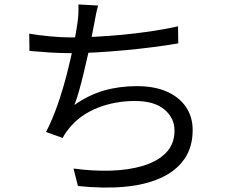

<svg xmlns="http://www.w3.org/2000/svg" viewBox="-20 -808 1040 867"><path d="M423 -783Q417 -763 413 -741Q409 -719 405 -699Q400 -675 393.5 -639.5Q387 -604 377.5 -562.5Q368 -521 358 -479Q348 -437 337.5 -399.5Q327 -362 316 -334Q382 -380 450.5 -399.5Q519 -419 598 -419Q678 -419 734 -394Q790 -369 820 -324.5Q850 -280 850 -221Q850 -143 812 -89Q774 -35 705 -4Q636 27 541.5 35.5Q447 44 332 32L312 -47Q399 -35 480.5 -37.5Q562 -40 626.5 -59.5Q691 -79 729.5 -118Q768 -157 768 -219Q768 -275 722.5 -313.5Q677 -352 589 -352Q500 -352 422 -321.5Q344 -291 294 -231Q285 -220 277.5 -209.5Q270 -199 263 -185L188 -212Q217 -268 241 -337.5Q265 -407 283 -478Q301 -549 313 -608.5Q325 -668 330 -705Q333 -729 334 -748Q335 -767 334 -788ZM112 -656Q152 -649 204.5 -644Q257 -639 302 -639Q350 -639 409 -642Q468 -645 532 -651Q596 -657 660.5 -666.5Q725 -676 784 -689L785 -612Q732 -603 669.5 -595Q607 -587 542 -581Q477 -575 415.5 -571.5Q354 -568 303 -568Q252 -568 204.5 -571Q157 -574 113 -578Z"/></svg>

Font: Noto Sans SC Thin
Style: Regular
Weight: 400
Version: Version 2.004-H2;hotconv 1.0.118;makeotfexe 2.5.65603